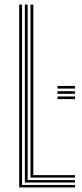

<svg xmlns="http://www.w3.org/2000/svg" viewBox="-20 -820 357 840"><path d="M64 0V-800H76.5V-10.8H308.2V0ZM88.8 -21.5V-800H101V-32.2H308.2V-21.5ZM113.5 -43V-800H125.8V-53.8H308.2V-43ZM231.5 -398H308.2V-386.5H231.5ZM231.5 -421H308.2V-409.5H231.5ZM231.5 -444H308.2V-432.5H231.5Z"/></svg>

Font: Big Shoulders Inline Text Thin Light
Style: Regular
Weight: 300
Version: Version 2.002